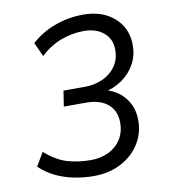

<svg xmlns="http://www.w3.org/2000/svg" viewBox="-81 -784 763 863"><g transform="rotate(-10 300.0 -352.5)"><path d="M278 9Q235 9 190.5 0.5Q146 -8 106 -27Q66 -46 34 -77L70 -138Q120 -94 169.5 -79Q219 -64 278 -64Q322 -64 358 -81Q394 -98 415 -130.5Q436 -163 436 -208Q436 -260 401 -291Q366 -322 300 -322H199L210 -393H306Q352 -393 389.5 -410Q427 -427 449 -458.5Q471 -490 471 -534Q471 -583 436.5 -612Q402 -641 346 -641Q293 -641 242 -622Q191 -603 147 -562L118 -626Q165 -669 227.5 -691.5Q290 -714 354 -714Q417 -714 461 -691Q505 -668 528.5 -629.5Q552 -591 552 -543Q553 -495 531.5 -455.5Q510 -416 472.5 -389.5Q435 -363 386 -354V-365Q429 -355 458 -332Q487 -309 502.5 -276.5Q518 -244 518 -204Q518 -143 486.5 -94.5Q455 -46 401 -18.5Q347 9 278 9Z"/></g></svg>

Font: Nunito Sans 12pt ExtraLight 12pt
Style: Italic
Weight: 400
Italic angle: -9°
Version: Version 3.101;gftools[0.9.27]